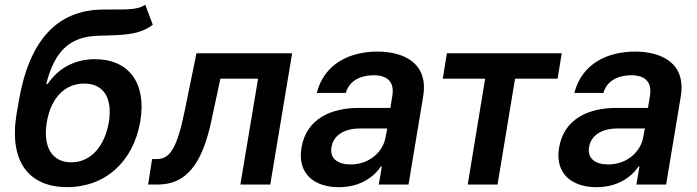

<svg xmlns="http://www.w3.org/2000/svg" viewBox="-20 -767 2898 798"><path d="M615.1 -664.1 583.8 -747.2C546.2 -721.9 489.3 -729 405.9 -727.3C217.7 -724.8 100.5 -600.1 57.5 -343.4L49 -294.4C16.3 -94.8 100.1 10.7 259.2 10.7C417.6 10.7 534.8 -95.2 563.2 -263.5C590.2 -427.2 510.3 -521 375.7 -521C291.9 -521 223.7 -485.1 178.3 -418.3H172.2C207 -554.3 268.8 -615.8 391.7 -618.6C500 -621.1 560.7 -622.9 615.1 -664.1ZM174.7 -259.9C192.1 -361.5 250.4 -419.7 329.9 -419.7C409.4 -419.7 448.5 -361.5 432.5 -259.9C414.8 -156.6 355.8 -92.3 276.3 -92.3C196 -92.3 157.3 -157 174.7 -259.9Z M595.5 0H635.3C752.5 0 819.6 -82.4 858.3 -264.2L896 -440H1052.6L979 0H1103.3L1194.2 -545.5H796.5L747.2 -304C715.2 -150.9 687.1 -105.8 631 -105.8H612.2Z M1388.5 11C1474.1 11 1532.3 -29.1 1562.9 -74.9H1567.1L1554.3 0H1677.9L1738.6 -365.1C1762.8 -509.2 1652.3 -552.6 1548.7 -552.6C1433.9 -552.6 1327.4 -502.1 1296.5 -380.7H1417.3C1430 -426.8 1471.6 -454.2 1534.1 -454.2C1593.8 -454.2 1619.3 -422.6 1610.8 -370L1602.6 -318.5H1471.2C1359.4 -318.5 1253.6 -275.9 1233 -153.1C1215.2 -46.2 1284.8 11 1388.5 11ZM1357.6 -155.2C1365.1 -204.9 1411.6 -233 1475.5 -233H1589.5L1582.4 -195.7C1571.4 -134.6 1514.2 -83.5 1437.1 -83.5C1383.5 -83.5 1349.8 -108.3 1357.6 -155.2Z M1820.3 -440H1996.4L1924 0H2047.9L2120.7 -440H2297.6L2314.6 -545.5H1837.4Z M2459.2 11C2544.7 11 2603 -29.1 2633.5 -74.9H2637.8L2625 0H2748.6L2809.3 -365.1C2833.5 -509.2 2723 -552.6 2619.3 -552.6C2504.6 -552.6 2398.1 -502.1 2367.2 -380.7H2487.9C2500.7 -426.8 2542.3 -454.2 2604.8 -454.2C2664.4 -454.2 2690 -422.6 2681.5 -370L2673.3 -318.5H2541.9C2430 -318.5 2324.2 -275.9 2303.6 -153.1C2285.9 -46.2 2355.5 11 2459.2 11ZM2428.3 -155.2C2435.7 -204.9 2482.2 -233 2546.2 -233H2660.2L2653.1 -195.7C2642 -134.6 2584.9 -83.5 2507.8 -83.5C2454.2 -83.5 2420.5 -108.3 2428.3 -155.2Z"/></svg>

Font: Margiela Sans Semi Bold
Style: Italic
Weight: 600
Italic angle: -9.39999°
Designer: Stefan Endress, Andreas Faust
Version: Version 1.100;FEAKit 1.0